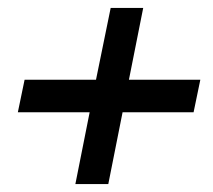

<svg xmlns="http://www.w3.org/2000/svg" viewBox="-20 -522 536 484"><path d="M170 -58 206 -239H25L42 -321H222L259 -502H341L305 -321H485L468 -239H289L253 -58Z"/></svg>

Font: Piazzolla SemiBold
Style: Italic
Weight: 600
Italic angle: -11.3°
Designer: Juan Pablo del Peral
Foundry: Huerta Tipografica
Version: Version 1.330